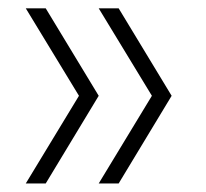

<svg xmlns="http://www.w3.org/2000/svg" viewBox="-20 -511 496 462"><path d="M42 -69.5 170 -280.5 42 -491H90L217.5 -280.5L90 -69.5ZM217.5 -69.5 345.5 -280.5 217.5 -491H265.5L393 -280.5L265.5 -69.5Z"/></svg>

Font: Encode Sans Condensed Thin ExtraLight
Style: Regular
Weight: 250
Version: Version 3.002